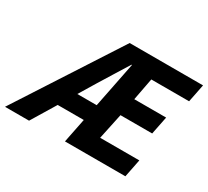

<svg xmlns="http://www.w3.org/2000/svg" viewBox="-166 -859 1153 1065"><g transform="rotate(30 411.0 -326.0)"><path d="M340 -366 277 -262H401L459 -553H456Q426 -504 397.5 -459Q369 -414 340 -366ZM-35 0 387 -652H857L834 -537H592L565 -395H769L746 -280H543L508 -115H759L736 0H349L380 -155H213L119 0Z"/></g></svg>

Font: TypoPRO Source Sans Pro
Style: Bold Italic
Weight: 700
Italic angle: -11°
Designer: Paul D. Hunt
Foundry: Adobe Systems Incorporated
Version: Version 1.075;PS 2.000;hotconv 1.0.86;makeotf.lib2.5.63406